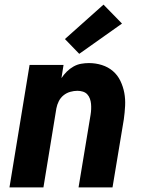

<svg xmlns="http://www.w3.org/2000/svg" viewBox="-20 -811 640 831"><path d="M21 0 108 -530H255L246 -473Q256 -488 269 -501Q282 -514 298 -523Q314 -532 331 -535Q348 -538 365 -538Q394 -538 421 -529.5Q448 -521 468.5 -503.5Q489 -486 501 -461Q513 -436 518 -409Q523 -382 521.5 -353Q520 -324 516 -295L467 0H320L372 -314Q374 -326 374.5 -338Q375 -350 374 -361.5Q373 -373 369 -384Q365 -395 357.5 -403Q350 -411 338.5 -414.5Q327 -418 315 -418Q300 -418 284 -413.5Q268 -409 255 -398.5Q242 -388 234.5 -373Q227 -358 224 -342L168 0ZM323 -578 261 -642 428 -791 508 -709Z"/></svg>

Font: Iosevka Curly HvExObl
Style: Regular
Weight: 900
Width: 7
Italic angle: -9°
Monospace: yes
Designer: Belleve Invis
Foundry: Belleve Invis
Version: Version 11.1.0; ttfautohint (v1.8.3)